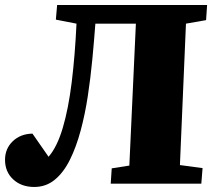

<svg xmlns="http://www.w3.org/2000/svg" viewBox="-20 -730 850 763"><path d="M520 -636H359Q354 -569 347 -495Q340 -421 329 -348.5Q318 -276 300.5 -211Q283 -146 258 -95.5Q233 -45 198 -16Q163 13 116 13Q65 13 32.5 -17Q0 -47 0 -95Q0 -139 30.5 -168.5Q61 -198 109 -199L173 -107Q207 -146 229.5 -222Q252 -298 265 -403.5Q278 -509 284 -636L202 -652L207 -710H803L799 -650L719 -636L695 -74L785 -62L780 0H420L424 -61L494 -72Z"/></svg>

Font: Literata 36pt ExtraBold
Style: Italic
Weight: 800
Italic angle: -2°
Designer: Latin by Veronika Burian and Jose Scaglione. Greek by Irene Vlachou. Cyrillic by Vera Evstafieva
Foundry: TypeTogether
Version: Version 3.002